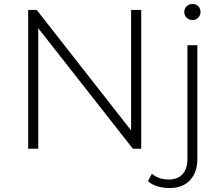

<svg xmlns="http://www.w3.org/2000/svg" viewBox="-20 -750 1121 968"><path d="M122 0V-700H165L664 -63H641V-700H692V0H650L150 -637H173V0ZM834 198Q803 198 774 189.5Q745 181 726 163L746 126Q779 155 831 155Q876 155 900.5 128Q925 101 925 50V-522H975V52Q975 118 938.5 158Q902 198 834 198ZM950 -649Q933 -649 921 -661Q909 -673 909 -689Q909 -706 921 -718Q933 -730 950 -730Q968 -730 979.5 -718.5Q991 -707 991 -690Q991 -673 979.5 -661Q968 -649 950 -649Z"/></svg>

Font: Modern
Style: Regular
Weight: 300
Designer: Julieta Ulanovsky
Foundry: Julieta Ulanovsky
Version: Version 8.000